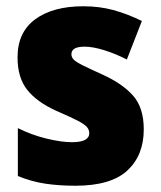

<svg xmlns="http://www.w3.org/2000/svg" viewBox="-20 -583 513 613"><path d="M439 -170Q439 -87 386.5 -38.5Q334 10 221 10Q169 10 125 3.5Q81 -3 37 -21V-174Q81 -152 128.5 -140.5Q176 -129 210 -129Q265 -129 265 -158Q265 -169 257 -178Q249 -187 226.5 -198.5Q204 -210 160 -229Q98 -257 67 -296Q36 -335 36 -400Q36 -480 92.5 -521.5Q149 -563 246 -563Q297 -563 341.5 -551Q386 -539 433 -516L385 -393Q350 -411 313.5 -422.5Q277 -434 250 -434Q208 -434 208 -410Q208 -400 215.5 -392.5Q223 -385 244 -374.5Q265 -364 307 -345Q371 -316 405 -277.5Q439 -239 439 -170Z"/></svg>

Font: Noto Sans Malayalam SemiCondensed Black
Style: Regular
Weight: 900
Width: 4
Designer: Jelle Bosma - Monotype Design Team
Foundry: Monotype Imaging Inc.
Version: Version 2.104; ttfautohint (v1.8.4.7-5d5b)